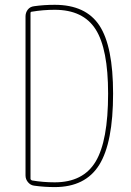

<svg xmlns="http://www.w3.org/2000/svg" viewBox="-20 -760 540 790"><path d="M105.5 -706.1V-24.4Q105.5 -20.5 111.3 -17.6Q157.2 -9.8 205.1 -9.8Q322.3 -9.8 373.5 -95.2Q424.8 -180.7 424.8 -375Q424.8 -558.6 373.5 -639.2Q322.3 -719.7 205.1 -719.7Q157.2 -719.7 111.3 -711.9Q105.5 -711.9 105.5 -706.1ZM120.1 3.9Q105.5 2 95.2 -10.3Q85 -22.5 85 -38.1V-692.4Q85 -708 94.2 -720.2Q103.5 -732.4 120.1 -734.4Q160.2 -740.2 205.1 -740.2Q333 -740.2 389.2 -654.8Q445.3 -569.3 445.3 -375Q445.3 -172.9 388.2 -81.5Q331.1 9.8 205.1 9.8Q162.1 9.8 120.1 3.9Z"/></svg>

Font: Rounded-X Mgen+ 1m thin
Style: Regular
Weight: 100
Designer: [Source Han Sans]
Ryoko NISHIZUKA  (kana & ideographs); Paul D. Hunt (Latin, Greek & Cyrillic); Wenlong ZHANG  (bopomofo
Version: Version 1.059.20150602